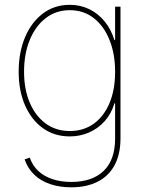

<svg xmlns="http://www.w3.org/2000/svg" viewBox="-20 -569 615 803"><path d="M278.3 214.4Q230 214.4 190.4 201.2Q150.9 188 123.5 161.9Q96.2 135.7 83 97.7L104.5 90.3Q116.2 124 140.6 146.5Q165 168.9 200 180.4Q234.9 191.9 278.3 191.9Q365.2 191.9 413.3 146Q461.4 100.1 461.4 9.8V-136.7H458.5Q445.3 -92.3 417 -61.3Q388.7 -30.3 351.3 -14.4Q314 1.5 272 1.5Q207.5 1.5 159.7 -32.7Q111.8 -66.9 85 -127.9Q58.1 -189 58.1 -269Q58.1 -350.1 84.7 -413.1Q111.3 -476.1 159.4 -512.5Q207.5 -548.8 272 -548.8Q316.4 -548.8 353.8 -530.5Q391.1 -512.2 418 -479Q444.8 -445.8 458.5 -401.4H461.4V-541H483.9V9.8Q483.9 76.2 459.2 121.8Q434.6 167.5 388.4 190.9Q342.3 214.4 278.3 214.4ZM272 -21Q329.1 -21 371.6 -51.3Q414.1 -81.5 437.7 -137.2Q461.4 -192.9 461.4 -269Q461.4 -343.3 438.2 -401.4Q415 -459.5 372.6 -492.9Q330.1 -526.4 272 -526.4Q213.9 -526.4 170.9 -492.9Q127.9 -459.5 104.2 -401.4Q80.6 -343.3 80.6 -269Q80.6 -195.3 104.5 -139.4Q128.4 -83.5 171.4 -52.2Q214.4 -21 272 -21Z"/></svg>

Font: Inter 17pt Thin
Style: Regular
Weight: 250
Version: Version 4.001;git-66647c0bb